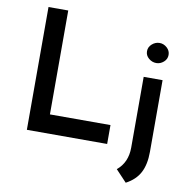

<svg xmlns="http://www.w3.org/2000/svg" viewBox="-97 -823 1098 1121"><g transform="rotate(10 452.0 -262.0)"><path d="M217 -728V-112H576V0H100V-728ZM657 135Q718 85 718 -4V-423H830V2Q830 77 804.5 125.5Q779 174 722 204ZM776 -634Q800 -634 819.5 -616.5Q839 -599 839 -574Q839 -549 819.5 -532Q800 -515 776 -515Q751 -515 731 -532Q711 -549 711 -574Q711 -599 731 -616.5Q751 -634 776 -634Z"/></g></svg>

Font: Josefin Sans SemiBold
Style: Regular
Weight: 600
Designer: Santiago Orozco
Foundry: Typemade
Version: Version 2.000